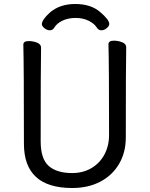

<svg xmlns="http://www.w3.org/2000/svg" viewBox="-20 -919 750 963"><path d="M342 24Q100 24 100 -198Q100 -586 97 -695Q97 -713 124 -713Q146 -713 166 -705Q186 -697 186 -680Q184 -584 184 -210Q184 -122 224.5 -86.5Q265 -51 342 -51Q396 -51 438 -75.5Q480 -100 503.5 -143.5Q527 -187 527 -242Q527 -595 524 -697Q524 -715 551 -715Q573 -715 593 -707Q613 -699 613 -682Q611 -594 611 -230Q611 -154 577 -96.5Q543 -39 482.5 -7.5Q422 24 342 24ZM489 -767Q474 -767 466 -780Q453 -801 424.5 -815Q396 -829 359 -829Q321 -829 292.5 -815Q264 -801 252 -780Q244 -767 230 -767Q216 -767 203 -777.5Q190 -788 190 -798Q190 -819 229 -855Q279 -899 357 -899Q435 -899 481.5 -859.5Q528 -820 528 -799Q528 -788 515 -777.5Q502 -767 489 -767Z"/></svg>

Font: LXGW WenKai Lite
Style: Bold
Weight: 700
Designer: LXGW / Fontworks Inc.
Foundry: LXGW / Fontworks Inc.
Version: Version 1.330;April 28, 2024